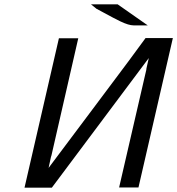

<svg xmlns="http://www.w3.org/2000/svg" viewBox="-20 -873 824 893"><path d="M403 -853H527L667 -755H601Q590 -755 575 -759.5Q560 -764 540 -773.5Q520 -783 504.5 -791.5Q489 -800 464.5 -813Q440 -826 429 -832ZM94 0 254 -695H344L220 -153Q220 -152 219 -149Q218 -146 217 -143L206 -92Q255 -158 432 -393.5Q609 -629 657 -696H784L624 -1H534L659 -542Q661 -548 661 -554L672 -603L221 0Z"/></svg>

Font: Coval
Style: Book Italic
Weight: 350
Foundry: Context Ltd
Version: Version 001.000